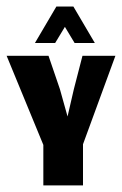

<svg xmlns="http://www.w3.org/2000/svg" viewBox="-37 -559 368 579"><path d="M129.3 -429.3 158.7 -478 188 -429.3H249L184.3 -539.3H133L68.3 -429.3ZM93.7 0H213.3V-124L311 -390.7H211.7L185.7 -290L166.7 -207.7L143.7 -290L109.3 -390.7H-17L93.7 -122Z"/></svg>

Font: Jomhuria
Style: Regular
Weight: 400
Designer: Arabic design by Kourosh Beigpour, Latin design by Eben Sorkin, engineering by Lasse Fister and Khaled Hosney
Version: Version 1.0010